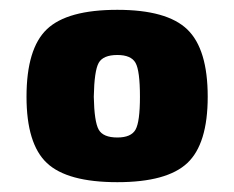

<svg xmlns="http://www.w3.org/2000/svg" viewBox="-20 -639 477 391"><path d="M219 -619Q320 -619 361.5 -579Q403 -539 403 -442Q403 -346 361.5 -307Q320 -268 219 -268Q117 -268 75.5 -307Q34 -346 34 -442Q34 -540 75.5 -579.5Q117 -619 219 -619ZM219 -527Q190 -527 181 -511Q172 -495 171 -442Q172 -391 181 -375Q190 -359 219 -359Q247 -359 256 -375Q265 -391 265 -442Q265 -495 256 -511Q247 -527 219 -527Z"/></svg>

Font: Ezarion Extra Bold
Style: Regular
Weight: 800
Designer: Natanael Gama
Version: Version 1.001;PS 001.001;hotconv 1.0.70;makeotf.lib2.5.58329